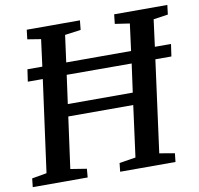

<svg xmlns="http://www.w3.org/2000/svg" viewBox="-82 -829 948 914"><g transform="rotate(-10 392.5 -371.5)"><path d="M3.5 0 8 -41.5 79.5 -54 140 -498.5H67.5L76 -557H148L165 -687L100 -697.5L105.5 -743H362.5L358 -697.5L281 -687L263.5 -557H577L594 -687L523 -697.5L528 -743H785L779.5 -697.5L709 -687L692 -557H770L761.5 -498H684L624.5 -54L698 -41.5L693.5 0H426L430.5 -41.5L509.5 -54L542.5 -302H228.5L194.5 -54L272.5 -41.5L269 0ZM236.5 -360.5H550.5L569.5 -498L255.5 -498.5Z"/></g></svg>

Font: Merriweather Medium
Style: Italic
Weight: 500
Italic angle: -7.8°
Version: Version 2.101